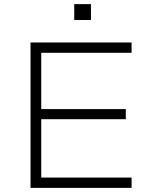

<svg xmlns="http://www.w3.org/2000/svg" viewBox="-20 -911 745 931"><path d="M128 0V-705H618V-655H180V-382H590V-333H180V-50H618V0ZM340 -814V-891H421V-814Z"/></svg>

Font: Nunito Sans 7pt SemiExpanded ExtraLight
Style: Regular
Weight: 250
Width: 6
Designer: Vernon Adams
Foundry: Vernon Adams
Version: Version 3.101;gftools[0.9.27]